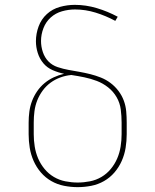

<svg xmlns="http://www.w3.org/2000/svg" viewBox="-20 -763 640 791"><path d="M300 8Q272 8 244 2.5Q216 -3 191.5 -17Q167 -31 148.5 -52.5Q130 -74 118.5 -100Q107 -126 102.5 -154Q98 -182 98 -210V-258Q98 -281 101 -303.5Q104 -326 112 -347Q120 -368 133 -387Q146 -406 163.5 -420.5Q181 -435 201.5 -444.5Q222 -454 244 -459Q220 -464 197 -474Q174 -484 158.5 -502.5Q143 -521 135.5 -545Q128 -569 128 -593Q128 -624 139 -654Q150 -684 173 -705Q196 -726 226.5 -734.5Q257 -743 288 -743Q334 -743 379 -729.5Q424 -716 465 -694L455 -677Q416 -698 374 -711Q332 -724 289 -724Q262 -724 235.5 -716.5Q209 -709 189 -691Q169 -673 159 -647Q149 -621 149 -594Q149 -571 156.5 -548.5Q164 -526 179.5 -510Q195 -494 217.5 -486.5Q240 -479 262.5 -475Q285 -471 307.5 -467Q330 -463 352 -457.5Q374 -452 395.5 -443.5Q417 -435 435.5 -421Q454 -407 468 -388.5Q482 -370 490 -348.5Q498 -327 500 -304Q502 -281 502 -258V-210Q502 -182 497.5 -154Q493 -126 481.5 -100Q470 -74 451.5 -52.5Q433 -31 408.5 -17Q384 -3 356 2.5Q328 8 300 8ZM300 -11Q325 -11 350.5 -16Q376 -21 398 -34Q420 -47 436.5 -67Q453 -87 463 -110.5Q473 -134 477 -159.5Q481 -185 481 -210V-258Q481 -285 477.5 -312Q474 -339 460.5 -362.5Q447 -386 425.5 -403Q404 -420 379 -429.5Q354 -439 327.5 -444.5Q301 -450 274 -454Q251 -452 229 -444Q207 -436 188.5 -422.5Q170 -409 156 -390Q142 -371 133.5 -349.5Q125 -328 122 -305Q119 -282 119 -258V-210Q119 -185 123 -159.5Q127 -134 137 -110.5Q147 -87 163.5 -67Q180 -47 202 -34Q224 -21 249.5 -16Q275 -11 300 -11Z"/></svg>

Font: Iosevka Curly Slab ThEx
Style: Regular
Weight: 100
Width: 7
Monospace: yes
Designer: Belleve Invis
Foundry: Belleve Invis
Version: Version 11.1.0; ttfautohint (v1.8.3)